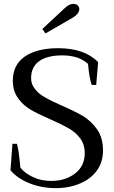

<svg xmlns="http://www.w3.org/2000/svg" viewBox="-20 -958 585 988"><path d="M198 -809C198 -809 214 -786 214 -786C214 -786 356 -868 356 -868C377 -881 388 -896 388 -911C388 -918 385 -925 380 -930C375 -935 367 -938 357 -938C342 -938 327 -930 312 -915C312 -915 198 -809 198 -809ZM129 -16C170 1 216 10 268 10C314 10 355 2 392 -14C429 -29 458 -52 479 -81C500 -110 510 -145 510 -184C510 -227 500 -263 480 -292C459 -321 435 -344 407 -361C378 -378 341 -396 295 -416C260 -431 232 -445 212 -457C191 -468 174 -482 161 -499C147 -515 140 -534 140 -556C140 -594 154 -623 181 -643C208 -663 249 -673 302 -673C329 -673 354 -669 377 -662C399 -654 418 -643 433 -629C437 -582 443 -546 452 -521C452 -521 475 -521 475 -521C475 -521 485 -638 485 -638C439 -686 370 -710 279 -710C208 -710 151 -696 109 -668C67 -639 46 -598 46 -543C46 -507 55 -477 73 -453C90 -428 112 -409 137 -394C162 -379 196 -363 239 -344C278 -327 310 -311 333 -298C356 -285 376 -268 392 -247C408 -226 416 -200 416 -170C416 -125 399 -90 366 -65C333 -40 292 -27 245 -27C210 -27 179 -33 152 -46C125 -58 102 -74 85 -95C79 -160 73 -201 67 -218C67 -218 44 -218 44 -218C44 -218 34 -82 34 -82C56 -55 88 -33 129 -16Z"/></svg>

Font: BUSH 25 TRIRONG 0515 A
Style: Regular
Weight: 400
Designer: Katatrad Team
Foundry: CadsonDemak